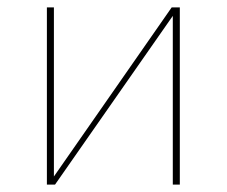

<svg xmlns="http://www.w3.org/2000/svg" viewBox="-20 -500 614 520"><path d="M107 0V-480H126V-22L445 -480H467V0H448V-457L129 0Z"/></svg>

Font: Cantarell Thin
Style: Regular
Weight: 100
Designer: Dave Crossland, Nikolaus Waxweiler, Florian Fecher, Jacques Le Bailly, Eben Sorkin, Alexei Vanyashin, Alexios Zavras, Em
Version: Version 0.303